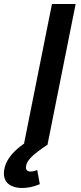

<svg xmlns="http://www.w3.org/2000/svg" viewBox="-80 -720 402 957"><path d="M297 -700 157 0H39L179 -700ZM158.5 0Q128 20.5 107.2 36.2Q86.5 52 73.8 65.5Q61 79 55.2 90.8Q49.5 102.5 49.5 114Q49.5 125.5 55.5 130.2Q61.5 135 71.5 135Q78.5 135 87.8 133.2Q97 131.5 105.5 127L118.5 198Q93.5 208.5 71.2 212.8Q49 217 29.5 217Q-11 217 -35.8 198.5Q-60.5 180 -60.5 144Q-60.5 124.5 -53 102.8Q-45.5 81 -27.8 57.8Q-10 34.5 19.8 10.8Q49.5 -13 93.5 -36Z"/></svg>

Font: Argentum Sans
Style: Italic
Weight: 400
Italic angle: -11.3099°
Designer: Julieta Ulanovsky, Owen Earl, Rasmus Andersson, Cristiano Sobral
Foundry: The Argentum Sans Project Authors
Version: Version 3.131; ttfautohint (v1.8.4.7-5d5b-dirty)